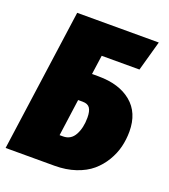

<svg xmlns="http://www.w3.org/2000/svg" viewBox="-138 -789 775 882"><g transform="rotate(20 249.5 -348.0)"><path d="M279.8 -455.1Q380.9 -455.1 440.4 -406Q500 -356.9 500 -265.1Q500 -226.6 491 -189.7Q481.9 -152.8 460.9 -117.9Q439.9 -83 409.4 -57.1Q378.9 -31.2 332.8 -15.6Q286.6 0 230 0H-8.8L87.9 -695.8H486.8L445.8 -548.8H261.2L248 -455.1ZM221.2 -140.1Q259.3 -140.1 278.1 -174.6Q296.9 -209 296.9 -258.8Q296.9 -290.5 286.6 -305.7Q276.4 -320.8 251 -320.8H229L204.1 -140.1Z"/></g></svg>

Font: Fira Sans Compressed Heavy
Style: Italic
Weight: 900
Width: 3
Italic angle: -8°
Designer: Carrois Corporate & Edenspiekermann AG
Foundry: Carrois Corporate GbR & Edenspiekermann AG
Version: Version 4.203;PS 004.203;hotconv 1.0.88;makeotf.lib2.5.64775